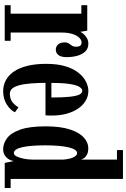

<svg xmlns="http://www.w3.org/2000/svg" viewBox="189 -979 800 1218"><g transform="rotate(90 589.0 -370.0)"><path d="M13 0V-37.5H66.5V-486H13V-523.5H174.5L182 -479Q184.5 -486.5 194.5 -498.8Q204.5 -511 220.8 -520.8Q237 -530.5 257.5 -530.5Q287 -530.5 305.8 -511.8Q324.5 -493 333.5 -461.5Q342.5 -430 342.5 -392Q342.5 -359 329.8 -341.5Q317 -324 295 -324Q274.5 -324 261.8 -338.8Q249 -353.5 249 -379.5Q249 -396.5 256 -406.8Q263 -417 269.8 -426.8Q276.5 -436.5 276.5 -452Q276.5 -470.5 269.8 -479Q263 -487.5 248.5 -487.5Q234 -487.5 219.5 -473Q205 -458.5 195.8 -430.2Q186.5 -402 186.5 -361V-37.5H239V0Z M559 10Q520 10 487.8 -7.8Q455.5 -25.5 432.5 -60.2Q409.5 -95 397.2 -146Q385 -197 385 -263.5Q385 -334.5 400.5 -385.2Q416 -436 441.8 -468Q467.5 -500 497.8 -515.2Q528 -530.5 556.5 -530.5Q591 -530.5 619.5 -513.2Q648 -496 669 -465.2Q690 -434.5 701.5 -392.2Q713 -350 713 -299.5Q713 -289 712.8 -279Q712.5 -269 711.5 -258.5H498.5V-296H598.5Q598.5 -370 593.8 -412.8Q589 -455.5 579.8 -473.8Q570.5 -492 556.5 -492Q542.5 -492 530.8 -473.2Q519 -454.5 512.2 -408Q505.5 -361.5 505.5 -278Q505.5 -215.5 509 -169.2Q512.5 -123 520.8 -92.5Q529 -62 542 -47.2Q555 -32.5 574 -32.5Q609.5 -32.5 630.5 -50.8Q651.5 -69 660.5 -87.5L692 -65Q680.5 -37.5 644 -13.8Q607.5 10 559 10Z M927 10Q890 10 856.8 -14.5Q823.5 -39 802.5 -97.8Q781.5 -156.5 781.5 -259Q781.5 -354.5 801.5 -414.5Q821.5 -474.5 853 -502.2Q884.5 -530 919 -530Q947 -530 962.5 -521Q978 -512 984.5 -500.8Q991 -489.5 992.5 -483.5V-712H932V-750H1115V-37.5H1172.5V0H1013.5L1001.5 -57.5Q1000.5 -44 991.8 -28.2Q983 -12.5 966.8 -1.2Q950.5 10 927 10ZM950.5 -58Q963.5 -58 972.2 -75.2Q981 -92.5 986.5 -119.5Q992 -146.5 992.5 -175.5V-369Q991 -394.5 985.5 -415Q980 -435.5 971.2 -447.2Q962.5 -459 950.5 -459Q939 -459 929.8 -444.8Q920.5 -430.5 914.5 -404.2Q908.5 -378 905.2 -341Q902 -304 902 -257.5Q902 -210.5 905 -173.2Q908 -136 914 -110.5Q920 -85 929 -71.5Q938 -58 950.5 -58Z"/></g></svg>

Font: Imbue Thin 10pt
Style: Bold
Weight: 700
Version: Version 1.102